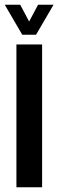

<svg xmlns="http://www.w3.org/2000/svg" viewBox="-21 -787 245 807"><path d="M48 0V-600H156V0ZM72.5 -641 -1 -767H64L101.5 -696.5L139 -767H204L130.5 -641Z"/></svg>

Font: Big Shoulders Stencil Display
Style: Bold
Weight: 700
Designer: Patric King
Foundry: XO Type Co
Version: Version 1.000